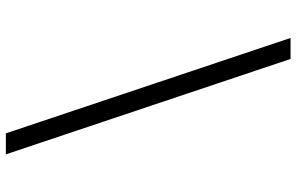

<svg xmlns="http://www.w3.org/2000/svg" viewBox="-194 -594 989 640"><g transform="rotate(90 300.0 -274.5)"><path d="M425 200 107 -749H177L495 200Z"/></g></svg>

Font: Antic
Style: Regular
Weight: 400
Designer: Santiago Orozco
Foundry: Typemade
Version: Version 1.0012